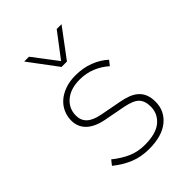

<svg xmlns="http://www.w3.org/2000/svg" viewBox="-206 -794 902 902"><g transform="rotate(-45 245.0 -343.0)"><path d="M245 10Q193 10 150 -7.5Q107 -25 66 -58L85 -82Q125 -50 162.5 -34Q200 -18 245 -18Q320 -18 356 -48.5Q392 -79 392 -126Q392 -164 372.5 -184Q353 -204 300 -214L195 -234Q139 -245 110 -273Q81 -301 81 -344Q81 -371 92 -396Q103 -421 124 -439.5Q145 -458 175.5 -469Q206 -480 245 -480Q296 -480 338 -463.5Q380 -447 409 -420L390 -396Q361 -422 324.5 -437Q288 -452 245 -452Q185 -452 149 -422Q113 -392 113 -344Q113 -313 133.5 -293Q154 -273 200 -264L305 -244Q333 -239 355 -230.5Q377 -222 392.5 -208Q408 -194 416 -174Q424 -154 424 -126Q424 -66 378 -28Q332 10 245 10ZM227 -554 121 -696H153L245 -575L337 -696H369L263 -554Z"/></g></svg>

Font: Celebes Thin
Style: Regular
Weight: 250
Designer: Anugrah Pasau
Foundry: Lafontype
Version: Version 1.000; ttfautohint (v1.8.4)